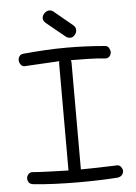

<svg xmlns="http://www.w3.org/2000/svg" viewBox="-57 -817 658 926"><g transform="rotate(-5 272.0 -354.0)"><path d="M282 -643 194 -715Q182 -726 182 -738Q182 -751 193 -762Q204 -773 217 -773Q229 -773 240 -763L327 -691Q338 -681 338 -668Q338 -654 328 -644Q320 -633 306 -633Q293 -633 282 -643ZM475 59Q434 62 386 63.5Q338 65 289 65Q228 65 170.5 62.5Q113 60 67 55Q40 52 40 23Q42 10 50.5 2.5Q59 -5 72 -3Q86 -2 101 -1Q116 0 147.5 1Q179 2 242 4V-513Q242 -519 244 -525L82 -516Q66 -513 57.5 -524Q49 -535 49 -547Q49 -558 55.5 -566.5Q62 -575 75 -576Q128 -581 180.5 -584Q233 -587 286 -587Q330 -587 375.5 -585Q421 -583 467 -579Q482 -579 488.5 -567.5Q495 -556 495 -546Q490 -516 462 -519Q426 -523 382 -524Q338 -525 300 -525Q301 -524 302 -513V4Q337 4 373.5 3Q410 2 472 0Q487 -2 495 7.5Q503 17 504 28Q504 40 496.5 48.5Q489 57 475 59Z"/></g></svg>

Font: Hachi Maru Pop
Style: Regular
Weight: 400
Designer: Nontynet
Foundry: Nontynet
Version: Version 1.300